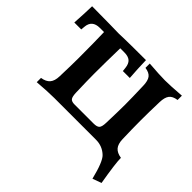

<svg xmlns="http://www.w3.org/2000/svg" viewBox="-155 -674 1013 1013"><g transform="rotate(45 351.0 -168.0)"><path d="M203.6 -485.8Q204.6 -485.8 248 -487.1Q291.5 -488.3 404.3 -488.3Q405.8 -423.8 410.6 -361.3H358.9L356.4 -383.3Q353.5 -410.6 338.9 -423.6Q324.2 -436.5 294.4 -436.5H264.2Q261.7 -326.7 261.7 -244.1Q261.7 -196.8 264.6 -106Q265.6 -75.7 273.9 -65.9Q282.2 -56.2 302.7 -56.2H445.3Q469.7 -56.2 479.2 -65.4Q488.8 -74.7 489.7 -106Q492.7 -196.8 492.7 -244.1Q492.7 -291.5 489.7 -382.3Q488.8 -418.9 475.8 -436Q462.9 -453.1 431.2 -457.5V-489.7Q510.7 -483.4 550.8 -483.4Q591.3 -483.4 670.9 -489.7V-457.5Q639.2 -453.1 626 -435.8Q612.8 -418.5 611.8 -382.3Q609.4 -306.6 609.4 -244.1Q609.4 -181.6 611.8 -106Q612.8 -70.8 627.9 -53Q643.1 -35.2 675.3 -30.3Q675.3 10.7 696.8 135.7L647 153.8Q622.1 52.2 596.7 27.8Q563 -4.9 514.6 -4.9H203.6Q158.2 -4.9 79.1 1.5V-30.3Q111.3 -35.2 126.5 -53Q141.6 -70.8 142.6 -106Q145.5 -196.8 145.5 -244.1Q145.5 -362.3 143.1 -436.5H112.3Q54.7 -436.5 50.3 -383.3L48.3 -361.3H-3.4Q1 -428.7 2.4 -488.3Q76.2 -488.3 134 -487.1Q191.9 -485.8 203.6 -485.8Z"/></g></svg>

Font: Flanker
Style: Bold
Weight: 700
Designer: Flanker
Foundry: Flanker
Version: Version 2.021